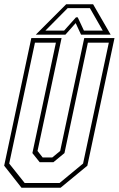

<svg xmlns="http://www.w3.org/2000/svg" viewBox="-22 -878 556 898"><path d="M78.5 0 -2.5 -103 124.5 -700H266L153.5 -172L177.5 -141.5H222.5L259.5 -172L372 -700H513.5L386.5 -103L261.5 0ZM93.5 -22H256.5L366.5 -113L487 -678.5H389L279.5 -162L228 -119.5H163.5L129.5 -162L239.5 -678.5H141.5L21 -113ZM287.5 -858H413.5L495.5 -716H357L332 -770L284 -716H145.5ZM294.5 -840 190.5 -735H278L333.5 -797H341.5L370.5 -735H458.5L398.5 -840Z"/></svg>

Font: Tourney Condensed ExtraLight
Style: Italic
Weight: 200
Width: 3
Italic angle: -12°
Designer: Tyler Finck
Foundry: Etcetera Type Co
Version: Version 1.010; ttfautohint (v1.8.3)